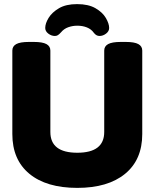

<svg xmlns="http://www.w3.org/2000/svg" viewBox="-20 -906 752 934"><path d="M356 8Q206 8 123 -60.5Q40 -129 40 -254V-660Q40 -681 59 -691.5Q78 -702 120 -702H145Q187 -702 206 -691.5Q225 -681 225 -660V-264Q225 -163 356 -163Q487 -163 487 -264V-660Q487 -681 506 -691.5Q525 -702 567 -702H592Q634 -702 653 -691.5Q672 -681 672 -660V-254Q672 -129 588.5 -60.5Q505 8 356 8ZM247 -731Q230 -731 215 -742.5Q200 -754 200 -770Q200 -792 216.5 -819Q233 -846 267 -866Q301 -886 355 -886Q410 -886 444.5 -866Q479 -846 495 -818.5Q511 -791 511 -770Q511 -754 496 -742.5Q481 -731 464 -731Q448 -731 436 -747Q424 -764 403 -772.5Q382 -781 356 -781Q333 -781 312 -773.5Q291 -766 277 -749Q268 -739 261.5 -735Q255 -731 247 -731Z"/></svg>

Font: Asap Black
Style: Regular
Weight: 900
Designer: Pablo Cosgaya
Foundry: Omnibus-Type
Version: Version 3.001; ttfautohint (v1.8.4.7-5d5b)